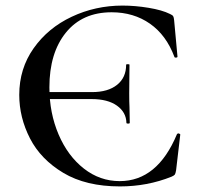

<svg xmlns="http://www.w3.org/2000/svg" viewBox="-20 -656 709 688"><path d="M308 -301H107V-326H310Q367 -326 399.5 -352Q432 -378 432 -424Q432 -426 438 -426Q444 -426 444 -424L443 -322Q443 -289 444 -272L445 -216Q445 -213 439 -213Q433 -213 433 -216Q432 -254 399 -277.5Q366 -301 308 -301ZM589 -606Q598 -602 600.5 -598Q603 -594 604 -583L616 -453Q616 -450 611 -449.5Q606 -449 605 -452Q576 -530 517.5 -571Q459 -612 380 -612Q275 -612 216 -539Q157 -466 157 -343Q157 -251 190 -174Q223 -97 280.5 -52Q338 -7 409 -7Q544 -7 614 -175Q616 -178 619 -178Q621 -178 623.5 -176.5Q626 -175 626 -174L611 -46Q609 -34 606.5 -30.5Q604 -27 595 -23Q508 12 410 12Q288 12 207 -36.5Q126 -85 87.5 -160Q49 -235 49 -316Q49 -410 100.5 -483Q152 -556 237 -596Q322 -636 419 -636Q464 -636 512.5 -628Q561 -620 589 -606Z"/></svg>

Font: Cormorant SC SemiBold
Style: Regular
Weight: 600
Designer: Christian Thalmann (Catharsis Fonts)
Foundry: Catharsis Fonts
Version: Version 4.000